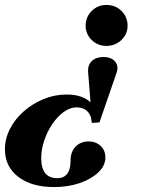

<svg xmlns="http://www.w3.org/2000/svg" viewBox="-54 -480 614 778"><path d="M365 -249Q397 -249 412.5 -230.5Q428 -212 418 -184L349 16L318 18L317 9Q314 -17 298 -31Q282 -45 256 -45Q230 -45 204.5 -26.5Q179 -8 158.5 22Q138 52 125.5 88.5Q113 125 113 161Q113 242 178 242Q232 242 232 170Q232 135 252.5 114Q273 93 305 93Q334 93 353.5 111Q373 129 373 158Q373 191 345 218Q317 245 270 261.5Q223 278 165 278Q74 278 20 236.5Q-34 195 -34 125Q-34 82 -13.5 42Q7 2 42.5 -29Q78 -60 122.5 -78.5Q167 -97 216 -97Q270 -97 303 -73.5Q336 -50 340 -9L318 -1L303 -189Q301 -216 318 -232.5Q335 -249 365 -249ZM377 -460Q414 -460 438.5 -435.5Q463 -411 463 -376Q463 -342 438 -318Q413 -294 377 -294Q342 -294 317.5 -318Q293 -342 293 -376Q293 -411 317.5 -435.5Q342 -460 377 -460Z"/></svg>

Font: Baskervville
Style: Bold Italic
Weight: 700
Italic angle: -18°
Version: Version 1.100